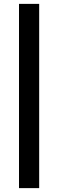

<svg xmlns="http://www.w3.org/2000/svg" viewBox="-20 -801 301 990"><path d="M182 169H78V-781H182Z"/></svg>

Font: Exo 2.0
Style: Bold
Weight: 700
Designer: Natanael Gama
Version: Version 1.001;PS 001.001;hotconv 1.0.70;makeotf.lib2.5.58329